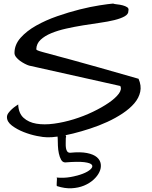

<svg xmlns="http://www.w3.org/2000/svg" viewBox="-20 -762 844 1067"><path d="M18.6 -111.3Q18.6 -123 26.9 -134.3Q35.2 -145.5 45.9 -155.3Q56.6 -165 66.9 -171.9Q77.1 -178.7 81.1 -181.6Q83 -132.8 110.8 -107.4Q138.7 -82 182.1 -74.7Q225.6 -67.4 279.8 -74.7Q334 -82 389.6 -99.1Q445.3 -116.2 496.1 -140.6Q546.9 -165 584.5 -190.9Q622.1 -216.8 640.1 -241.2Q658.2 -265.6 648.4 -284.2L141.6 -397.5Q131.8 -400.4 117.7 -407.7Q103.5 -415 90.8 -424.3Q78.1 -433.6 69.3 -444.8Q60.5 -456.1 60.5 -467.8Q60.5 -513.7 94.2 -551.8Q127.9 -589.8 180.7 -619.6Q233.4 -649.4 297.9 -671.9Q362.3 -694.3 422.9 -709.5Q483.4 -724.6 533.7 -732.4Q584 -740.2 608.4 -742.2Q615.2 -739.3 630.9 -737.8Q646.5 -736.3 661.6 -732.4Q676.8 -728.5 687 -721.7Q697.3 -714.8 693.4 -701.2Q694.3 -683.6 672.9 -671.4Q651.4 -659.2 615.7 -650.4Q580.1 -641.6 534.7 -635.3Q489.3 -628.9 441.4 -621.1Q393.6 -613.3 347.7 -603Q301.8 -592.8 265.1 -577.6Q228.5 -562.5 205.6 -541Q182.6 -519.5 181.6 -488.3Q181.6 -485.4 189 -481.9Q196.3 -478.5 217.3 -472.7Q238.3 -466.8 276.9 -456.5Q315.4 -446.3 378.4 -429.2Q441.4 -412.1 532.7 -386.2Q624 -360.4 750 -324.2Q766.6 -286.1 759.3 -252Q752 -217.8 726.6 -188Q701.2 -158.2 661.6 -131.8Q622.1 -105.5 576.2 -84.5Q530.3 -63.5 481 -47.4Q431.6 -31.2 386.2 -20Q340.8 -8.8 303.2 -3.4Q265.6 2 242.2 1Q222.7 1 185.5 -6.3Q148.4 -13.7 111.3 -28.3Q74.2 -43 46.4 -64Q18.6 -85 18.6 -111.3ZM294.9 224.6Q334 228.5 372.6 221.7Q411.1 214.8 439.9 203.6Q468.8 192.4 483.4 178.7Q498 165 490.7 154.3Q483.4 143.6 448.2 139.2Q413.1 134.8 342.8 140.6Q328.1 140.6 319.8 126Q311.5 111.3 307.1 90.8Q302.7 70.3 301.8 47.9Q300.8 25.4 300.8 8.8Q296.9 -25.4 305.2 -31.7Q313.5 -38.1 324.2 -31.7Q335 -25.4 342.8 -13.2Q350.6 -1 345.7 2.9Q345.7 19.5 345.2 34.7Q344.7 49.8 346.7 61.5Q348.6 73.2 354 80.1Q359.4 86.9 370.1 86.9Q426.8 81.1 463.4 88.4Q500 95.7 518.6 111.8Q537.1 127.9 540 149.9Q543 171.9 532.2 194.3Q521.5 216.8 499.5 236.8Q477.5 256.8 446.8 269.5Q416 282.2 377.9 284.2Q339.8 286.1 297.9 272.5Q294.9 272.5 294.9 266.1Q294.9 259.8 295.4 251.5Q295.9 243.2 296.4 235.4Q296.9 227.5 294.9 224.6Z"/></svg>

Font: Architects Daughter-petzku
Style: Regular
Weight: 400
Designer: Kimberly Geswein
Foundry: Kimberly Geswein
Version: Version 1.000 2010 initial release